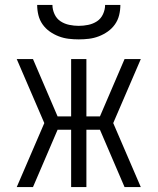

<svg xmlns="http://www.w3.org/2000/svg" viewBox="-20 -760 640 780"><path d="M552 0H486L386 -233H331V0H269V-233H214L114 0H48L160 -260L48 -520H114L214 -287H269V-520H331V-287H386L486 -520H552L440 -260ZM300 -600Q279 -600 258.5 -602.5Q238 -605 218.5 -612.5Q199 -620 182 -632Q165 -644 153 -661Q141 -678 136 -698.5Q131 -719 131 -740H193Q193 -721 201.5 -702.5Q210 -684 226 -673.5Q242 -663 261.5 -659Q281 -655 300 -655Q319 -655 338.5 -659Q358 -663 374 -673.5Q390 -684 398.5 -702.5Q407 -721 407 -740H469Q469 -719 464 -698.5Q459 -678 447 -661Q435 -644 418 -632Q401 -620 381.5 -612.5Q362 -605 341.5 -602.5Q321 -600 300 -600Z"/></svg>

Font: Iosevka Light Extended
Style: Regular
Weight: 300
Width: 7
Monospace: yes
Designer: Belleve Invis
Foundry: Belleve Invis
Version: Version 32.5.0; ttfautohint (v1.8.4)